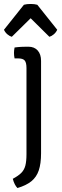

<svg xmlns="http://www.w3.org/2000/svg" viewBox="-30 -729 314 968"><path d="M177 43.5Q177 96 165.5 130Q154 164 128 185Q102 206 58 219Q50.5 211.5 44.5 199.8Q38.5 188 34.5 172.5Q62.5 157.5 77.2 142.8Q92 128 97.8 106Q103.5 84 103.5 48.5V-386Q103.5 -413.5 94.5 -424Q85.5 -434.5 62 -434.5H43.5Q40.5 -448.5 40.5 -462Q40.5 -469 41.2 -475.2Q42 -481.5 43.5 -489.5Q60.5 -492 77.5 -492.8Q94.5 -493.5 104.5 -493.5H113.5Q143 -493.5 160 -474.5Q177 -455.5 177 -422ZM158 -705 258.5 -579Q252.5 -565.5 241.2 -556Q230 -546.5 219 -543.5L124.5 -637L29.5 -543.5Q18.5 -546.5 7.2 -556Q-4 -565.5 -10 -579L90.5 -705Q97 -707 106 -708Q115 -709 124.5 -709Q133.5 -709 142.5 -708Q151.5 -707 158 -705Z"/></svg>

Font: Signika Light
Style: Regular
Weight: 300
Designer: Anna Giedry
Foundry: Anna Giedry
Version: Version 2.000